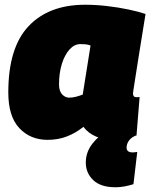

<svg xmlns="http://www.w3.org/2000/svg" viewBox="-20 -580 640 810"><path d="M456 10Q418 10 385 -4Q352 -18 332 -45Q300 -19 262.5 -4.5Q225 10 181 10Q108 10 61.5 -39.5Q15 -89 15 -190Q15 -379 100.5 -469.5Q186 -560 339 -560Q384 -560 431.5 -554.5Q479 -549 522 -540Q565 -531 594 -521Q576 -410 565.5 -344.5Q555 -279 550 -246Q545 -213 543 -201Q541 -189 541 -186Q541 -170 555 -170Q558 -170 562 -170Q566 -170 569 -171L556 -10Q540 -2 511.5 4Q483 10 456 10ZM329 -181 362 -388Q352 -392 341 -393Q330 -394 319 -394Q294 -394 273.5 -371.5Q253 -349 241 -310.5Q229 -272 229 -224Q229 -196 242 -182Q255 -168 272 -168Q286 -168 301 -172Q316 -176 329 -181ZM438 -31 558 -10Q535 -2 524.5 12.5Q514 27 514 43Q514 63 540 63Q547 63 552 62Q557 61 559 61L543 197Q524 203 505 206.5Q486 210 467 210Q405 210 373.5 180Q342 150 342 106Q342 62 369.5 26.5Q397 -9 438 -31Z"/></svg>

Font: Georama Black
Style: Italic
Weight: 900
Italic angle: -9°
Designer: Jean-Baptiste Levee
Foundry: Production Type
Version: Version 1.000